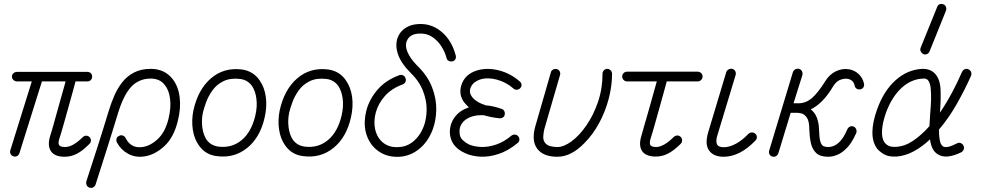

<svg xmlns="http://www.w3.org/2000/svg" viewBox="-20 -760 4846 948"><path d="M299 14Q250 14 231.5 -13.5Q213 -41 228 -90Q235 -111 245 -147.5Q255 -184 266.5 -224.5Q278 -265 288 -301Q298 -337 304 -358H187L76 -4Q73 6 64.5 10.5Q56 15 47 12Q37 9 32.5 0.5Q28 -8 31 -18L137 -358H64Q54 -358 46.5 -365Q39 -372 39 -382Q39 -392 46.5 -398.5Q54 -405 64 -405H412Q422 -405 428.5 -398.5Q435 -392 435 -382Q435 -372 428.5 -365Q422 -358 412 -358H353Q349 -343 339 -306.5Q329 -270 316.5 -225.5Q304 -181 292.5 -140Q281 -99 273 -75Q265 -51 273 -42Q278 -37 286 -35.5Q294 -34 299 -34Q320 -34 341 -45.5Q362 -57 389 -83Q396 -90 405.5 -90Q415 -90 422 -83Q429 -76 429 -66.5Q429 -57 422 -50Q389 -16 360 -1Q331 14 299 14Z M421 166Q412 163 408 154.5Q404 146 406 137Q406 136 414 111.5Q422 87 435 47Q448 7 463 -39.5Q478 -86 492 -131.5Q506 -177 517 -213Q528 -249 543.5 -285.5Q559 -322 582.5 -352.5Q606 -383 641 -401.5Q676 -420 724 -420Q793 -420 832 -370Q860 -335 867 -280.5Q874 -226 858 -163Q838 -80 789.5 -36.5Q741 7 688 13Q647 18 612 -1Q577 -20 557 -57Q553 -66 555.5 -75.5Q558 -85 568 -89Q576 -94 585.5 -91Q595 -88 600 -79Q626 -26 683 -34Q722 -39 759 -73.5Q796 -108 812 -174Q825 -226 820 -270Q815 -314 794 -340Q770 -372 724 -372Q666 -372 628 -331.5Q590 -291 562 -199Q551 -163 537 -117.5Q523 -72 508 -25Q493 22 480.5 61.5Q468 101 460 125.5Q452 150 452 151Q449 160 440 165Q431 170 421 166Z M1052 11Q995 5 962 -42Q939 -74 932 -120Q925 -166 935 -215Q958 -319 1022 -373.5Q1086 -428 1174 -417Q1231 -409 1262 -363Q1286 -329 1292.5 -281.5Q1299 -234 1287 -181Q1265 -82 1201 -30Q1137 22 1052 11ZM1059 -36Q1125 -28 1173.5 -68.5Q1222 -109 1241 -191Q1251 -234 1246 -272.5Q1241 -311 1224 -336Q1203 -365 1167 -370Q1118 -376 1084 -359.5Q1050 -343 1029.5 -314.5Q1009 -286 998 -256Q987 -226 982 -205Q974 -167 979 -130.5Q984 -94 1000 -70Q1021 -41 1059 -36Z M1478 11Q1421 5 1388 -42Q1365 -74 1358 -120Q1351 -166 1361 -215Q1384 -319 1448 -373.5Q1512 -428 1600 -417Q1657 -409 1688 -363Q1712 -329 1718.5 -281.5Q1725 -234 1713 -181Q1691 -82 1627 -30Q1563 22 1478 11ZM1485 -36Q1551 -28 1599.5 -68.5Q1648 -109 1667 -191Q1677 -234 1672 -272.5Q1667 -311 1650 -336Q1629 -365 1593 -370Q1544 -376 1510 -359.5Q1476 -343 1455.5 -314.5Q1435 -286 1424 -256Q1413 -226 1408 -205Q1400 -167 1405 -130.5Q1410 -94 1426 -70Q1447 -41 1485 -36Z M1954 14Q1890 18 1844.5 -16.5Q1799 -51 1785 -112Q1775 -160 1789 -214.5Q1803 -269 1843.5 -316.5Q1884 -364 1952 -389Q1961 -392 1970 -388Q1979 -384 1982 -374Q1986 -365 1982 -356Q1978 -347 1968 -343Q1913 -323 1880 -285.5Q1847 -248 1835.5 -204.5Q1824 -161 1832 -123Q1842 -78 1873.5 -54Q1905 -30 1951 -34Q1991 -36 2023.5 -64Q2056 -92 2073 -138Q2086 -174 2086.5 -219Q2087 -264 2068 -312.5Q2049 -361 2003 -405Q1961 -447 1945.5 -491Q1930 -535 1943 -573Q1954 -603 1980.5 -621Q2007 -639 2043 -641Q2108 -646 2159 -604Q2210 -562 2230 -487Q2233 -477 2228.5 -468Q2224 -459 2214 -457Q2204 -455 2195.5 -459.5Q2187 -464 2185 -473Q2177 -504 2158.5 -532.5Q2140 -561 2112 -579Q2084 -597 2046 -594Q2001 -591 1988 -556Q1979 -533 1992.5 -502Q2006 -471 2037 -439Q2091 -387 2113 -330Q2135 -273 2134 -219Q2133 -165 2117 -122Q2095 -62 2051.5 -26Q2008 10 1954 14Z M2276 -4Q2203 -37 2201 -107Q2201 -138 2214.5 -164.5Q2228 -191 2253 -209Q2263 -216 2273.5 -221Q2284 -226 2295 -230Q2288 -237 2281.5 -243.5Q2275 -250 2270 -257Q2245 -293 2257 -336Q2273 -394 2338 -413Q2388 -427 2445 -412Q2502 -397 2546 -358Q2554 -352 2555 -342.5Q2556 -333 2549 -325Q2542 -318 2532.5 -317Q2523 -316 2515 -323Q2480 -354 2434.5 -366.5Q2389 -379 2352 -368Q2338 -364 2323.5 -353.5Q2309 -343 2302 -323Q2296 -302 2309 -284Q2327 -257 2378 -240Q2416 -237 2458 -222Q2466 -219 2470 -211Q2474 -203 2472 -194Q2471 -186 2463.5 -180.5Q2456 -175 2446 -176Q2406 -180 2369 -191Q2315 -194 2280 -170Q2265 -159 2256.5 -143.5Q2248 -128 2249 -108Q2249 -82 2265.5 -67.5Q2282 -53 2295 -47Q2320 -36 2355 -34.5Q2390 -33 2429 -46Q2468 -59 2505 -90Q2513 -96 2522.5 -95.5Q2532 -95 2539 -87Q2545 -79 2544.5 -69.5Q2544 -60 2536 -54Q2489 -15 2441 0.5Q2393 16 2350.5 13.5Q2308 11 2276 -4Z M2732 14Q2663 14 2633 -25Q2603 -65 2623 -136L2700 -403Q2702 -412 2711 -416.5Q2720 -421 2729 -419Q2739 -416 2743.5 -407.5Q2748 -399 2745 -389L2668 -124Q2664 -108 2662.5 -88Q2661 -68 2671 -55Q2681 -42 2698.5 -38Q2716 -34 2732 -34Q2764 -34 2802.5 -62.5Q2841 -91 2875.5 -141Q2910 -191 2932.5 -256.5Q2955 -322 2955 -396Q2955 -405 2961.5 -412.5Q2968 -420 2978 -420Q2988 -420 2995 -412.5Q3002 -405 3002 -396Q3002 -334 2985 -270.5Q2968 -207 2937.5 -151Q2907 -95 2865 -53Q2800 14 2732 14Z M3218 13Q3169 13 3150.5 -14Q3132 -41 3147 -90Q3153 -112 3163.5 -148Q3174 -184 3185.5 -224.5Q3197 -265 3207 -301Q3217 -337 3223 -358H3076Q3066 -358 3059 -365.5Q3052 -373 3052 -382Q3052 -392 3059 -399Q3066 -406 3076 -406H3425Q3435 -406 3442 -399Q3449 -392 3449 -382Q3449 -373 3442 -365.5Q3435 -358 3425 -358H3272Q3268 -343 3258 -306.5Q3248 -270 3235.5 -225.5Q3223 -181 3211.5 -140Q3200 -99 3192 -75Q3185 -53 3192 -42Q3197 -37 3205 -35.5Q3213 -34 3218 -34Q3257 -34 3307 -84Q3315 -91 3324.5 -91Q3334 -91 3341 -84Q3348 -77 3348 -67Q3348 -57 3341 -50Q3308 -17 3279 -2Q3250 13 3218 13Z M3553 14Q3503 14 3481 -17Q3459 -48 3477 -108L3566 -404Q3569 -413 3578 -417.5Q3587 -422 3596 -420Q3606 -417 3610.5 -408.5Q3615 -400 3612 -389L3523 -95Q3511 -60 3523 -43Q3528 -37 3537 -35Q3546 -33 3553 -33Q3582 -33 3614 -50.5Q3646 -68 3675 -99Q3683 -106 3692.5 -106Q3702 -106 3709 -100Q3717 -93 3717 -83Q3717 -73 3710 -66Q3633 14 3553 14Z M4069 14Q4029 14 4009.5 -5Q3990 -24 3983.5 -54.5Q3977 -85 3976 -120Q3976 -162 3964 -179Q3952 -196 3938.5 -199.5Q3925 -203 3918 -203H3884L3823 -3Q3820 6 3811.5 11Q3803 16 3793 13Q3783 10 3779 1Q3775 -8 3778 -17L3895 -404Q3899 -414 3907.5 -418Q3916 -422 3926 -420Q3935 -417 3939.5 -408.5Q3944 -400 3942 -390L3898 -250H3922Q3958 -250 3987.5 -274.5Q4017 -299 4056 -361Q4076 -393 4107 -408Q4138 -423 4172 -418Q4200 -413 4220 -394Q4240 -375 4246 -347Q4248 -338 4243.5 -329.5Q4239 -321 4228 -319Q4218 -317 4210 -322Q4202 -327 4200 -337Q4194 -366 4164 -371Q4148 -373 4129 -366Q4110 -359 4095 -336Q4068 -290 4039.5 -261.5Q4011 -233 3983 -220Q4004 -204 4013.5 -178.5Q4023 -153 4024 -120Q4025 -79 4030.5 -61Q4036 -43 4046 -38.5Q4056 -34 4069 -34Q4127 -34 4164 -122Q4168 -131 4177 -135Q4186 -139 4195 -135Q4204 -131 4207.5 -121.5Q4211 -112 4208 -104Q4187 -56 4162.5 -30.5Q4138 -5 4114 4.5Q4090 14 4069 14Z M4406 13Q4366 15 4343.5 1Q4321 -13 4310 -27Q4287 -59 4287.5 -108Q4288 -157 4311 -221Q4344 -312 4402 -364Q4460 -416 4533 -420Q4572 -421 4595 -398Q4622 -370 4624 -317.5Q4626 -265 4621 -204Q4653 -251 4681 -303.5Q4709 -356 4730 -405Q4735 -415 4744 -418.5Q4753 -422 4761 -418Q4771 -414 4774.5 -405Q4778 -396 4775 -387Q4744 -317 4704 -246.5Q4664 -176 4616 -120Q4616 -91 4620 -68.5Q4624 -46 4635 -38Q4653 -25 4705 -52Q4714 -57 4723.5 -53.5Q4733 -50 4737 -41Q4742 -32 4738.5 -22.5Q4735 -13 4726 -8Q4650 29 4609 1Q4592 -10 4583.5 -29Q4575 -48 4572 -72Q4533 -35 4491 -12.5Q4449 10 4406 13ZM4404 -35Q4447 -37 4488.5 -65Q4530 -93 4569 -137Q4570 -152 4571 -168.5Q4572 -185 4573 -201Q4576 -234 4577 -267Q4578 -300 4575 -326.5Q4572 -353 4561 -365Q4558 -368 4552.5 -370.5Q4547 -373 4536 -372Q4478 -369 4431 -325.5Q4384 -282 4355 -205Q4337 -154 4335 -115Q4333 -76 4348 -56Q4366 -32 4404 -35ZM4570 -507Q4566 -497 4557 -493Q4548 -489 4539 -493Q4530 -498 4526 -506.5Q4522 -515 4526 -525L4607 -725Q4611 -736 4619.5 -739Q4628 -742 4638 -739Q4647 -735 4650.5 -726Q4654 -717 4651 -708Z"/></svg>

Font: Kurewa Gothic CJK TC Regular
Style: Regular
Weight: 400
Designer: Max Yao
Foundry: Max-Everyday
Version: Version 1.071; ttfautohint (v1.8.3)